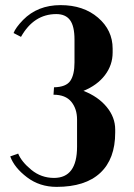

<svg xmlns="http://www.w3.org/2000/svg" viewBox="-20 -720 525 750"><path d="M271 -476V-565Q271 -618 253.5 -641.5Q236 -665 200 -665Q112 -665 62 -576L33 -591Q41 -612 70 -642Q127 -700 216.5 -700Q306 -700 363 -651Q420 -602 420 -530V-515Q420 -466 390 -426.5Q360 -387 306 -365Q363 -343 396.5 -302.5Q430 -262 430 -214V-202Q430 -99 371.5 -44.5Q313 10 201 10Q135 10 85.5 -27.5Q36 -65 20 -109L51 -120Q64 -88 102.5 -56.5Q141 -25 191 -25Q281 -25 281 -147V-253Q281 -295 258.5 -322.5Q236 -350 189 -350L191 -379Q238 -380 254.5 -404Q271 -428 271 -476Z"/></svg>

Font: Trochut
Style: Bold
Weight: 700
Designer: Andreu Balius
Foundry: Andreu Balius
Version: Version 1.001